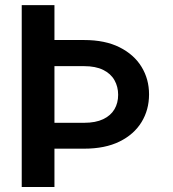

<svg xmlns="http://www.w3.org/2000/svg" viewBox="-20 -748 691 768"><path d="M66.9 -727.5H197.8V0H66.9ZM127.9 -587.9H316.4Q400.4 -587.9 458.3 -558.8Q516.1 -529.8 546.1 -480.7Q576.2 -431.6 576.2 -370.6Q576.2 -308.6 546.1 -259.5Q516.1 -210.4 458.3 -181.9Q400.4 -153.3 316.4 -153.3H127.9V-256.8H316.4Q362.3 -256.8 392.6 -271.2Q422.9 -285.6 437.7 -310.8Q452.6 -335.9 452.6 -368.7Q452.6 -401.4 437.7 -427.5Q422.9 -453.6 392.6 -468.5Q362.3 -483.4 316.4 -483.4H127.9Z"/></svg>

Font: Inter 18pt SemiBold
Style: Regular
Weight: 600
Designer: Rasmus Andersson
Foundry: rsms
Version: Version 4.001;git-66647c0bb